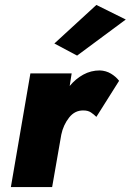

<svg xmlns="http://www.w3.org/2000/svg" viewBox="-20 -757 529 777"><path d="M489 -678 292 -532 200 -581 370 -737ZM370 -284Q360 -294 348 -302Q336 -310 318 -310Q283 -311 259.5 -281Q236 -251 228 -212L191 0H24L103 -460H270L262 -409Q286 -438 317 -455Q348 -472 384 -472Q409 -471 429 -459Q449 -447 462 -430Z"/></svg>

Font: Jost* Heavy
Style: Italic
Weight: 800
Italic angle: -10°
Version: Version 3.7